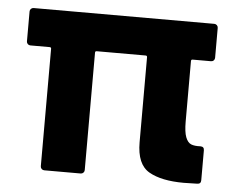

<svg xmlns="http://www.w3.org/2000/svg" viewBox="-43 -564 748 614"><g transform="rotate(5 331.0 -256.5)"><path d="M621 -394H562Q557 -394 557 -389V-195Q557 -161 563.5 -144.5Q570 -128 581 -123.5Q592 -119 611 -120Q623 -120 623 -108V-12Q623 0 611 0L568 1Q496 1 456 -22Q416 -45 416 -116Q416 -117 416 -119V-389Q416 -394 411 -394H254Q249 -394 249 -389V-12Q249 -7 245.5 -3.5Q242 0 237 0H120Q115 0 111.5 -3.5Q108 -7 108 -12V-389Q108 -394 103 -394H41Q36 -394 32.5 -397.5Q29 -401 29 -406V-502Q29 -507 32.5 -510.5Q36 -514 41 -514H621Q626 -514 629.5 -510.5Q633 -507 633 -502V-406Q633 -401 629.5 -397.5Q626 -394 621 -394Z"/></g></svg>

Font: UMi
Style: Bold
Weight: 700
Designer: Peter Middis
Foundry: We Are UMi
Version: Version 1.0